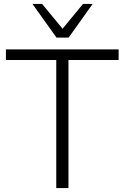

<svg xmlns="http://www.w3.org/2000/svg" viewBox="-20 -956 637 976"><path d="M10 0ZM266 0V-651H10V-705H583V-651H328V0ZM267 -765 145 -936H194L298 -810L402 -936H451L329 -765Z"/></svg>

Font: Winston Light
Style: Regular
Weight: 300
Designer: Original fonts by Vernon Adams / Changes by Cristiano Sobral
Foundry: Original fonts by Vernon Adams / Changes by Cristiano Sobral
Version: Version 2.503;July 17, 2020;FontCreator 13.0.0.2655 64-bit